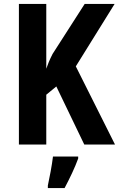

<svg xmlns="http://www.w3.org/2000/svg" viewBox="-20 -800 604 975"><path d="M564 -66 365 -463 562 -780H410L247 -526C231 -495 222 -471 215 -451V-780H76V-66H215V-319L266 -361L408 -66ZM377 5V-5H249C244 38 231 106 223 142V155H308C334 106 360 52 377 5Z"/></svg>

Font: Noto Sans Malayalam UI Condensed
Style: Bold
Weight: 700
Width: 3
Designer: Jelle Bosma - Monotype Design Team
Foundry: Monotype Imaging Inc.
Version: Version 2.104